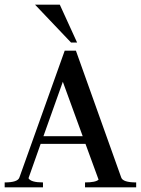

<svg xmlns="http://www.w3.org/2000/svg" viewBox="-28 -802 603 822"><path d="M228 -782 302 -620H276L122 -782ZM336 0V-21Q382 -21 394 -33L338 -186H146L94 -39Q104 -21 156 -21V0H-8V-21Q48 -21 55 -42L249 -585H297L491 -42Q498 -21 555 -21V0ZM241 -452 158 -219H326Z"/></svg>

Font: Judson
Style: Regular
Weight: 400
Version: Version 20110429